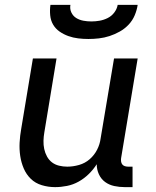

<svg xmlns="http://www.w3.org/2000/svg" viewBox="-20 -760 640 788"><path d="M206 8Q178 8 151.5 0Q125 -8 106.5 -26Q88 -44 77.5 -68.5Q67 -93 63 -120Q59 -147 60.5 -175Q62 -203 67 -231L115 -520H212L162 -217Q159 -200 158.5 -182.5Q158 -165 161.5 -148.5Q165 -132 173 -117.5Q181 -103 193.5 -93.5Q206 -84 222.5 -80Q239 -76 256 -76Q280 -76 304.5 -83Q329 -90 348 -106.5Q367 -123 378.5 -145.5Q390 -168 393 -192L448 -520H545L477 -111Q476 -104 477 -97Q478 -90 482 -85Q486 -80 492.5 -78Q499 -76 506 -76H524V8H492Q470 8 449 3.5Q428 -1 411.5 -13Q395 -25 386 -44.5Q377 -64 377 -86Q363 -64 344 -45.5Q325 -27 302.5 -14.5Q280 -2 255 3Q230 8 206 8ZM343 -600Q322 -600 301 -602.5Q280 -605 260.5 -612Q241 -619 224.5 -630.5Q208 -642 198 -659Q188 -676 186 -697.5Q184 -719 187 -740H269Q266 -723 273 -708.5Q280 -694 293 -686Q306 -678 322 -675Q338 -672 355 -672Q372 -672 389 -675Q406 -678 422 -686Q438 -694 449 -708.5Q460 -723 463 -740H545Q542 -719 533 -697.5Q524 -676 508 -659Q492 -642 471.5 -630.5Q451 -619 429.5 -612Q408 -605 386 -602.5Q364 -600 343 -600Z"/></svg>

Font: Iosevka Custom Medium
Style: Italic
Weight: 500
Italic angle: -9°
Designer: Belleve Invis
Foundry: Belleve Invis
Version: Version 27.0.1